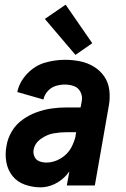

<svg xmlns="http://www.w3.org/2000/svg" viewBox="-20 -794 540 822"><path d="M154 8Q119 8 86.5 -3.5Q54 -15 33.5 -40.5Q13 -66 7 -100.5Q1 -135 8 -170Q13 -202 30.5 -231.5Q48 -261 76.5 -281.5Q105 -302 137 -313.5Q169 -325 200.5 -329.5Q232 -334 265 -334H325L330 -361Q334 -381 325 -399.5Q316 -418 297.5 -425Q279 -432 258 -432Q238 -432 218.5 -426Q199 -420 184.5 -404Q170 -388 166 -368L54 -400Q63 -443 96 -478Q129 -513 172 -525.5Q215 -538 258 -538Q291 -538 323 -531.5Q355 -525 382 -508.5Q409 -492 426.5 -466.5Q444 -441 448 -408Q452 -375 446 -342L386 0H266L277 -60Q271 -52 265 -45Q243 -20 213.5 -6Q184 8 154 8ZM179 -98Q210 -98 239.5 -115.5Q269 -133 285 -162Q297 -185 303 -208V-210L306 -228H265Q237 -228 209 -223Q181 -218 155 -199.5Q129 -181 124 -153Q121 -138 127.5 -123.5Q134 -109 148.5 -103.5Q163 -98 179 -98ZM303 -559 172 -713 261 -774 375 -609Z"/></svg>

Font: Iosevka SS08
Style: Bold Italic
Weight: 700
Italic angle: -10°
Monospace: yes
Designer: Belleve Invis
Foundry: Belleve Invis
Version: 2.1.0; ttfautohint (v1.8.2)